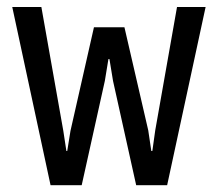

<svg xmlns="http://www.w3.org/2000/svg" viewBox="-20 -544 640 564"><path d="M128.5 0 16 -523.5H101.5L166 -159.5L175 -100.5H177.5L187 -159.5L256 -464H345.5L415.5 -161L424.5 -100.5H427.5L436 -161L500 -523.5H584L471 0H380L312 -306.5L301.5 -370.5H298.5L288 -306.5L220 0Z"/></svg>

Font: Google Sans Code
Style: Regular
Weight: 400
Monospace: yes
Designer: Google Sans Code Authors
Foundry: Google LLC
Version: Version 6.000